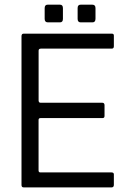

<svg xmlns="http://www.w3.org/2000/svg" viewBox="-20 -813 607 833"><path d="M73.3 -10.3V-656Q73.3 -667 82.7 -667H465.2Q474 -667 474 -658.8V-612.3Q474 -602 464.8 -602H157.2Q147.5 -601.8 147.5 -593.2V-376.3Q148.3 -367.3 155.5 -367.3H423.2Q433.3 -367.3 433.5 -357V-310Q433.5 -300.8 425.2 -300.7H156Q147.3 -300.7 147.3 -292.7V-73.8Q147.3 -65 154.8 -65H463.2Q474 -65 474 -56.7V-11.3Q474 -0.2 464.5 0H82.7Q73.3 0 73.3 -10.3ZM316.8 -731V-778.5Q317 -792.7 330 -792.7H380.3Q394.5 -792.8 394.3 -777.5V-731.8Q394.3 -716 381.3 -716H330Q316.8 -716 316.8 -731ZM173.8 -731.2V-777.7Q173.8 -792.7 186.7 -792.7H240.3Q253 -792.7 253 -777.5V-731.2Q253 -716 240.3 -716H187.7Q173.8 -716 173.8 -731.2Z"/></svg>

Font: Vivano Light
Style: Regular
Weight: 300
Designer: Joe Prince, Josias Burgherr
Version: Version 2.064;September 19, 2022;FontCreator 14.0.0.2877 64-